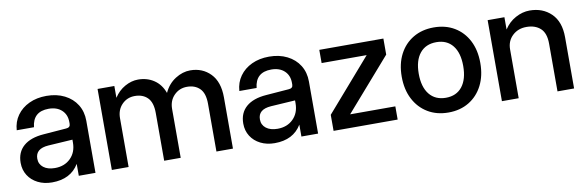

<svg xmlns="http://www.w3.org/2000/svg" viewBox="-42 -835 3563 1167"><g transform="rotate(-10 1739.0 -251.5)"><path d="M475.5 -321.5V0H372.5V-73.5Q321.5 11.5 206.5 11.5Q157.5 11.5 119.2 -7.8Q81 -27 59.5 -61Q38 -95 38 -138.5Q38 -204 81.2 -241.8Q124.5 -279.5 205.5 -285.5L346.5 -296.5Q372.5 -298 372.5 -320.5V-332Q372.5 -377.5 342.8 -405.2Q313 -433 262 -433Q165.5 -433 155.5 -338H49Q52.5 -390 80.5 -429.2Q108.5 -468.5 155.5 -490.5Q202.5 -512.5 262.5 -512.5Q325.5 -512.5 373.8 -488.2Q422 -464 448.8 -421Q475.5 -378 475.5 -321.5ZM142 -146Q142 -112 168 -91.8Q194 -71.5 238.5 -71.5Q298 -71.5 335.2 -108.5Q372.5 -145.5 372.5 -205.5V-223L222.5 -213.5Q142 -208 142 -146Z M899.5 -294.5Q899.5 -359.5 870.2 -389Q841 -418.5 791.5 -418.5Q744 -418.5 712 -385.8Q680 -353 680 -301.5V0H576.5V-500H680V-427Q706.5 -468.5 746.8 -491Q787 -513.5 828 -513.5Q884 -513.5 926.2 -485.2Q968.5 -457 988 -403Q1012.5 -456 1057.8 -484.8Q1103 -513.5 1150 -513.5Q1225.5 -513.5 1274.8 -462.8Q1324 -412 1324 -316.5V0H1222V-294.5Q1222 -359.5 1192.5 -389Q1163 -418.5 1113.5 -418.5Q1066.5 -418.5 1034 -385.8Q1001.5 -353 1001.5 -301.5V0H899.5Z M1849.5 -321.5V0H1746.5V-73.5Q1695.5 11.5 1580.5 11.5Q1531.5 11.5 1493.2 -7.8Q1455 -27 1433.5 -61Q1412 -95 1412 -138.5Q1412 -204 1455.2 -241.8Q1498.5 -279.5 1579.5 -285.5L1720.5 -296.5Q1746.5 -298 1746.5 -320.5V-332Q1746.5 -377.5 1716.8 -405.2Q1687 -433 1636 -433Q1539.5 -433 1529.5 -338H1423Q1426.5 -390 1454.5 -429.2Q1482.5 -468.5 1529.5 -490.5Q1576.5 -512.5 1636.5 -512.5Q1699.5 -512.5 1747.8 -488.2Q1796 -464 1822.8 -421Q1849.5 -378 1849.5 -321.5ZM1516 -146Q1516 -112 1542 -91.8Q1568 -71.5 1612.5 -71.5Q1672 -71.5 1709.2 -108.5Q1746.5 -145.5 1746.5 -205.5V-223L1596.5 -213.5Q1516 -208 1516 -146Z M1945 -500H2340.5V-401L2061.5 -81.5H2340.5V0H1945V-99L2223 -418.5H1945Z M2410 -252Q2410 -331 2440.5 -389.8Q2471 -448.5 2525.8 -481Q2580.5 -513.5 2653 -513.5Q2725.5 -513.5 2780 -481Q2834.5 -448.5 2864.8 -389.8Q2895 -331 2895 -252Q2895 -173 2864.8 -113.8Q2834.5 -54.5 2780 -21.5Q2725.5 11.5 2653 11.5Q2580.5 11.5 2525.8 -21.5Q2471 -54.5 2440.5 -113.8Q2410 -173 2410 -252ZM2789.5 -252Q2789.5 -333 2753.8 -377.8Q2718 -422.5 2653 -422.5Q2587.5 -422.5 2551.2 -377.8Q2515 -333 2515 -252Q2515 -170 2551.2 -124.8Q2587.5 -79.5 2653 -79.5Q2718 -79.5 2753.8 -124.8Q2789.5 -170 2789.5 -252Z M3327 -294.5Q3327 -359.5 3294.8 -389Q3262.5 -418.5 3208.5 -418.5Q3156.5 -418.5 3122 -385.8Q3087.5 -353 3087.5 -301.5V0H2984V-500H3087.5V-424Q3115 -467 3157.8 -490.2Q3200.5 -513.5 3245 -513.5Q3325.5 -513.5 3377.5 -462.8Q3429.5 -412 3429.5 -316.5V0H3327Z"/></g></svg>

Font: Overused Grotesk Medium
Style: Regular
Weight: 525
Version: Version 0.004